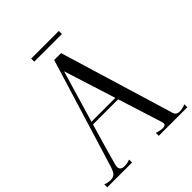

<svg xmlns="http://www.w3.org/2000/svg" viewBox="-255 -1004 1144 1144"><g transform="rotate(-45 317.5 -431.5)"><path d="M605 -14Q624 -14 655 -25V0H414V-25Q443 -15 464 -15Q488 -15 488 -32Q488 -37 487 -40L397 -325H185Q149 -205 116 -85L109 -60Q107 -54 107 -45Q107 -16 143 -16Q163 -16 189 -25V0H-20V-25Q4 -16 26 -16Q56 -16 69 -40Q76 -54 81 -69L293 -760H351L569 -40Q576 -14 605 -14ZM190 -343H391L287 -671ZM202 -863H435V-837H202Z"/></g></svg>

Font: Viaoda Libre
Style: Regular
Weight: 400
Designer: Gydient
Version: Version 2.000